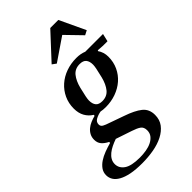

<svg xmlns="http://www.w3.org/2000/svg" viewBox="-362 -871 1179 1179"><g transform="rotate(-45 227.0 -281.5)"><path d="M137 212Q80 212 40.5 204Q1 196 -24.5 181.5Q-50 167 -61.5 148Q-73 129 -73 107Q-73 82 -59.5 62.5Q-46 43 -23.5 28Q-1 13 27 2.5Q55 -8 84 -16L86 -24Q58 -38 43.5 -55.5Q29 -73 29 -99Q29 -121 38 -138Q47 -155 62 -167.5Q77 -180 96 -188Q115 -196 135 -201L136 -209Q108 -226 92 -254.5Q76 -283 76 -323Q76 -369 94 -407.5Q112 -446 143.5 -474Q175 -502 217 -517Q259 -532 307 -532Q344 -532 373 -520H527L515 -469H476L434 -472L431 -467Q441 -453 446.5 -435.5Q452 -418 452 -398Q452 -352 434 -313.5Q416 -275 384.5 -247.5Q353 -220 311 -205Q269 -190 222 -190Q197 -190 180 -194Q156 -190 135.5 -179Q115 -168 115 -146Q115 -130 129.5 -122Q144 -114 169 -106L262 -73Q332 -49 367 -21Q402 7 402 57Q402 99 380 128Q358 157 321 176Q284 195 236 203.5Q188 212 137 212ZM233 -231Q274 -231 297.5 -260Q321 -289 333 -337Q343 -378 347 -398.5Q351 -419 351 -430Q351 -459 338 -475Q325 -491 295 -491Q254 -491 230.5 -462Q207 -433 195 -385Q185 -344 181 -323.5Q177 -303 177 -292Q177 -263 190 -247Q203 -231 233 -231ZM151 177Q179 177 206 172.5Q233 168 254 157.5Q275 147 288 130.5Q301 114 301 90Q301 62 283 49.5Q265 37 231 26L127 -9Q104 -1 83.5 9Q63 19 47 32Q31 45 22 61Q13 77 13 96Q13 132 45.5 154.5Q78 177 151 177ZM172 -611 324 -775H394L473 -607L444 -592L346 -693L198 -592Z"/></g></svg>

Font: IBM Plex Serif Medm
Style: Italic
Weight: 500
Italic angle: -14°
Designer: Mike Abbink, Paul van der Laan, Pieter van Rosmalen
Foundry: Bold Monday
Version: Version 3.001